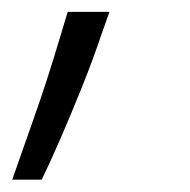

<svg xmlns="http://www.w3.org/2000/svg" viewBox="-22 -119 314 317"><path d="M158.7 -99.4 145.2 -61.4Q132.5 -23.1 114 23.1Q95.5 69.2 77.4 110.8Q59.3 152.3 46.9 177.6H-1.8Q10.7 141.3 33.6 76.9Q56.5 12.4 77.8 -59.7L89.8 -99.4Z"/></svg>

Font: Inter Light  BETA
Style: Italic
Weight: 300
Italic angle: 9.39999°
Designer: Rasmus Andersson
Foundry: rsms
Version: Version 3.011;git-f93a4a705